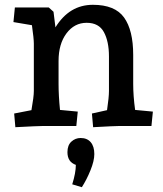

<svg xmlns="http://www.w3.org/2000/svg" viewBox="-20 -525 679 800"><path d="M39 -52 111 -66Q121 -122 121 -146V-343Q121 -364 113 -420L36 -433L42 -494H183L203 -476L211 -411Q269 -505 367 -505Q459 -505 497 -452Q535 -399 535 -296V-176Q535 -125 543 -67L617 -60L611 0H476Q458 0 368 5L363 -52L426 -66Q434 -120 434 -146V-290Q434 -352 413 -391Q392 -430 341 -430Q290 -430 257 -386Q224 -342 224 -271V-176Q224 -127 230 -67L304 -60L298 0H158Q139 0 44 5ZM296 162Q261 150 261 109Q261 80 277.5 65Q294 50 316 50Q343 50 358 67.5Q373 85 373 117Q373 145 357 184.5Q341 224 321 255L281 243Q296 195 296 162Z"/></svg>

Font: Andada Pro SemiBold
Style: Regular
Weight: 600
Designer: Carolina Giovagnoli
Foundry: Huerta Tipografica
Version: Version 3.005